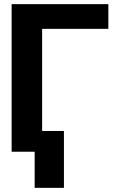

<svg xmlns="http://www.w3.org/2000/svg" viewBox="-20 -731 568 925"><path d="M36 0H147V174H288V-100H183V-592H502V-711H36Z"/></svg>

Font: Asimov Pro
Style: Bd
Weight: 700
Designer: Google
Version: Version 2.000980; 2014